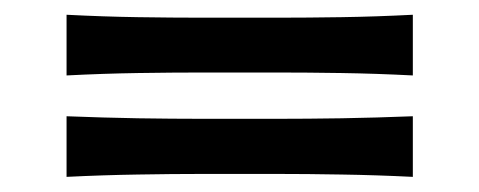

<svg xmlns="http://www.w3.org/2000/svg" viewBox="-20 -441 636 255"><path d="M68.4 -340.8V-421.4Q117.2 -418.9 163.1 -418.2Q209 -417.5 249 -417.5H347.7Q387.7 -417.5 433.6 -418.2Q479.5 -418.9 528.3 -421.4V-340.8Q479.5 -343.3 433.6 -344Q387.7 -344.7 347.7 -344.7H249Q209 -344.7 163.1 -344Q117.2 -343.3 68.4 -340.8ZM68.4 -206.1V-286.6Q117.2 -284.7 163.1 -283.9Q209 -283.2 249 -283.2H347.7Q387.7 -283.2 433.6 -283.9Q479.5 -284.7 528.3 -286.6V-206.1Q479.5 -208.5 433.6 -209.2Q387.7 -210 347.7 -210H249Q209 -210 163.1 -209.2Q117.2 -208.5 68.4 -206.1Z"/></svg>

Font: Pinar DS4-Regular
Style: Regular
Weight: 400
Designer: Amin Abedi
Version: Version 2.000